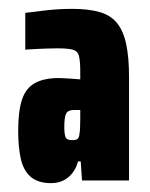

<svg xmlns="http://www.w3.org/2000/svg" viewBox="-20 -716 338 433"><path d="M95 -303Q66 -303 49.5 -317Q33 -331 27 -357.5Q21 -384 21 -421Q21 -465 29.5 -491Q38 -517 58.5 -528.5Q79 -540 113 -540Q118 -540 125 -539.5Q132 -539 141 -538.5Q150 -538 161 -537V-554Q161 -579 158 -590Q155 -601 144 -604Q133 -607 109 -607Q98 -607 85.5 -606.5Q73 -606 61 -605.5Q49 -605 37 -604V-687Q59 -690 86.5 -693Q114 -696 143 -696Q179 -696 204 -689Q229 -682 243.5 -664.5Q258 -647 264.5 -617Q271 -587 271 -542V-309H165L162 -352H156Q152 -337 143.5 -326Q135 -315 123 -309Q111 -303 95 -303ZM142 -400Q148 -400 151.5 -401Q155 -402 157 -405.5Q159 -409 159 -413Q160 -418 160.5 -426Q161 -434 161 -448V-468H147Q134 -468 129.5 -460.5Q125 -453 125 -430Q125 -415 127.5 -407.5Q130 -400 142 -400Z"/></svg>

Font: Saira ExtraCondensed Black
Style: Regular
Weight: 900
Width: 2
Designer: Hector Gatti with collaboration of the Omnibus-Type team
Foundry: Omnibus-Type
Version: Version 1.101